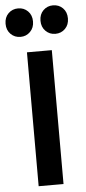

<svg xmlns="http://www.w3.org/2000/svg" viewBox="-72 -966 449 1000"><g transform="rotate(-5 153.0 -466.0)"><path d="M88.5 0V-700H218.5V0ZM62.5 -783Q32 -783 11.2 -803.8Q-9.5 -824.5 -9.5 -857.5Q-9.5 -891 11.2 -911.5Q32 -932 62.5 -932Q92.5 -932 113.2 -911.5Q134 -891 134 -857.5Q134 -824.5 113.2 -803.8Q92.5 -783 62.5 -783ZM244.5 -783Q214.5 -783 193.8 -803.8Q173 -824.5 173 -857.5Q173 -891 193.8 -911.5Q214.5 -932 244.5 -932Q275.5 -932 296 -911.5Q316.5 -891 316.5 -857.5Q316.5 -824.5 296 -803.8Q275.5 -783 244.5 -783Z"/></g></svg>

Font: Geologica Medium
Style: Regular
Weight: 500
Designer: Sindre Bremnes, Frode Helland
Foundry: Monokrom Skriftforlag AS
Version: Version 1.010;gftools[0.9.28]